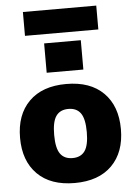

<svg xmlns="http://www.w3.org/2000/svg" viewBox="-62 -986 730 1043"><g transform="rotate(-5 303.0 -465.0)"><path d="M203 -600V-760H403V-600ZM103 -810V-940H503V-810ZM100 -458Q172 -530 303 -530Q434 -530 506 -458Q578 -386 578 -260Q578 -134 506 -62Q434 10 303 10Q172 10 100 -62Q28 -134 28 -260Q28 -386 100 -458ZM236 -157Q258 -126 303 -126Q348 -126 370 -157Q392 -188 392 -260Q392 -332 370 -363Q348 -394 303 -394Q258 -394 236 -363Q214 -332 214 -260Q214 -188 236 -157Z"/></g></svg>

Font: Mplus 1p Black
Style: Regular
Weight: 900
Version: Version 1.061